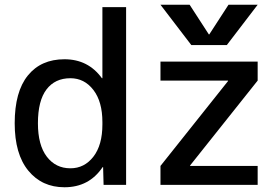

<svg xmlns="http://www.w3.org/2000/svg" viewBox="-20 -780 1179 810"><path d="M863 -635 944 -760H1067L937 -590H787L657 -760H780L861 -635ZM657 -520H1067V-440L782 -82V-80H1067V0H657V-80L942 -438V-440H657ZM512 -750V0H417L415 -75H413Q356 10 252 10Q157 10 99.5 -60Q42 -130 42 -260Q42 -393 97.5 -461.5Q153 -530 252 -530Q352 -530 410 -450H412V-750ZM140 -260Q140 -168 177.5 -119Q215 -70 277 -70Q336 -70 374 -119Q412 -168 412 -255V-265Q412 -351 374 -400.5Q336 -450 277 -450Q212 -450 176 -402.5Q140 -355 140 -260Z"/></svg>

Font: Mplus 1p Medium
Style: Regular
Weight: 500
Version: Version 1.061